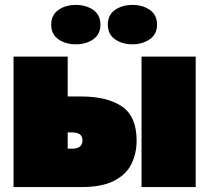

<svg xmlns="http://www.w3.org/2000/svg" viewBox="-20 -760 855 780"><path d="M35 0V-530H255V-368H310Q416 -368 475.5 -327.5Q535 -287 535 -189Q535 -137 514 -94Q493 -51 443.5 -25.5Q394 0 310 0ZM255 -156H274Q294 -156 304.5 -164.5Q315 -173 315 -189Q315 -207 304 -214.5Q293 -222 273 -222H255ZM555 0V-530H775V0ZM288 -580Q246 -580 217 -600.5Q188 -621 188 -660Q188 -699 217 -719.5Q246 -740 288 -740Q330 -740 359 -719.5Q388 -699 388 -660Q388 -621 359 -600.5Q330 -580 288 -580ZM518 -580Q476 -580 447 -600.5Q418 -621 418 -660Q418 -699 447 -719.5Q476 -740 518 -740Q560 -740 589 -719.5Q618 -699 618 -660Q618 -621 588.5 -600.5Q559 -580 518 -580Z"/></svg>

Font: Golos Text Black
Style: Regular
Weight: 900
Designer: A.Korolkova, Vitaly Kuzmin
Foundry: ParaType Ltd
Version: Version 2.004